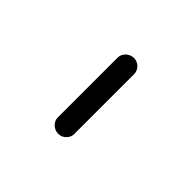

<svg xmlns="http://www.w3.org/2000/svg" viewBox="38 -968 530 530"><g transform="rotate(-45 302.5 -703.0)"><path d="M186.5 -670.9Q173.8 -670.9 164.6 -680.2Q155.3 -689.5 155.3 -702.6Q155.3 -715.8 164.6 -725.6Q173.8 -735.4 186.5 -735.4H418.9Q432.6 -735.4 441.9 -725.6Q451.2 -715.8 451.2 -702.6Q451.2 -689.5 441.9 -680.2Q432.6 -670.9 418.9 -670.9Z"/></g></svg>

Font: Gen Jyuu GothicL Regular
Style: Regular
Weight: 400
Designer: [Source Han Sans]
Ryoko NISHIZUKA  (kana & ideographs); Paul D. Hunt (Latin, Greek & Cyrillic); Wenlong ZHANG  (bopomofo
Version: Version 1.002.20150607